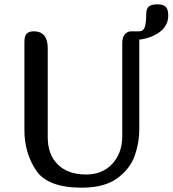

<svg xmlns="http://www.w3.org/2000/svg" viewBox="-20 -854 799 889"><path d="M378 -46Q455 -46 500.5 -96Q546 -146 546 -223V-653Q546 -682 558.5 -695.5Q571 -709 587 -709Q603 -709 614 -698Q625 -687 625 -664V-254Q625 -194 604 -133.5Q583 -73 523.5 -29Q464 15 358 15Q200 15 146.5 -66Q93 -147 93 -251V-659Q93 -686 103 -697.5Q113 -709 137 -709Q168 -709 184.5 -689.5Q201 -670 201 -632V-219Q201 -138 248 -92Q295 -46 378 -46ZM709 -834Q737 -834 748 -822Q759 -810 759 -782Q759 -730 709.5 -699Q660 -668 587 -668V-709H625Q643 -709 650 -727.5Q657 -746 657 -789Q657 -812 668.5 -823Q680 -834 709 -834Z"/></svg>

Font: Marmelad for Arash.Academy
Style: Regular
Weight: 400
Designer: Manvel Shmavonyan
Foundry: Cyreal
Version: Version 1.110;Glyphs 3.2 (3202)